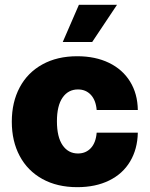

<svg xmlns="http://www.w3.org/2000/svg" viewBox="-20 -772 626 802"><path d="M29.3 -263.7Q29.3 -345.2 62.3 -407Q95.2 -468.8 157 -502.9Q218.8 -537.1 302.7 -537.1Q378.4 -537.1 435.3 -509.5Q492.2 -481.9 523.4 -431.2Q554.7 -380.4 555.7 -312.5H383.8Q380.4 -353.5 359.4 -376Q338.4 -398.4 305.7 -398.4Q265.1 -398.4 241.5 -364.5Q217.8 -330.6 217.8 -265.6Q217.8 -199.7 241.5 -165.3Q265.1 -130.9 305.7 -130.9Q338.4 -130.9 359.4 -153.3Q380.4 -175.8 383.8 -217.8H555.7Q554.2 -148.9 523.4 -97.4Q492.7 -45.9 436 -18.1Q379.4 9.8 302.7 9.8Q218.8 9.8 157 -24.4Q95.2 -58.6 62.3 -120.4Q29.3 -182.1 29.3 -263.7ZM309.6 -752H468.8L365.2 -596.7H242.2Z"/></svg>

Font: Pretendard JP Black
Style: Regular
Weight: 900
Designer: Base glyphs from Inter by Rasmus Andersson; Hangeul glyphs from Noto Sans CJK(Source Han Sans) by Jang Soo-young and Kan
Foundry: Kil Hyung-jin
Version: Version 1.309